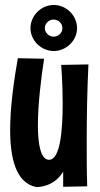

<svg xmlns="http://www.w3.org/2000/svg" viewBox="-20 -742 403 775"><path d="M227 -480C227 -480 233 -406 233 -324C233 -215 223 -97 178 -97C145 -97 133 -157 133 -236C133 -321 146 -428 158 -505L52 -507C38 -427 21 -317 21 -218C21 -103 44 -4 126 13C131 13 196 15 235 -49V12L332 10C330 -51 330 -111 330 -172C330 -275 332 -378 337 -482ZM232 -628C232 -610 216 -594 196 -594C178 -594 161 -610 161 -628C161 -648 178 -663 196 -663C216 -663 232 -648 232 -628ZM291 -628C291 -680 247 -722 197 -722C147 -722 103 -680 103 -628C103 -578 147 -536 197 -536C247 -536 291 -578 291 -628Z"/></svg>

Font: Mouse Memoirs
Style: Regular
Weight: 400
Designer: Astigmatic (AOETI)
Foundry: Astigmatic (AOETI)
Version: Version 1.000